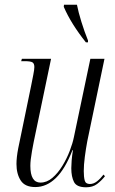

<svg xmlns="http://www.w3.org/2000/svg" viewBox="-20 -786 490 816"><path d="M346 10Q306 10 294.5 -12.5Q283 -35 283 -71Q283 -84 284.5 -103.5Q286 -123 290 -148H288Q257 -68 217.5 -29.5Q178 9 130 9Q86 9 68 -19Q50 -47 50 -89Q50 -117 57.5 -156Q65 -195 72 -226L112 -420Q117 -445 121.5 -468Q126 -491 126 -501Q126 -516 118 -521Q110 -526 85 -526H70L73 -536H197L130 -215Q123 -183 116 -144Q109 -105 109 -81Q109 -10 152 -10Q179 -10 202.5 -30Q226 -50 245 -81Q264 -112 276.5 -145Q289 -178 294 -203L364 -536H424L351 -186Q345 -154 340.5 -119.5Q336 -85 336 -59Q336 -34 340 -19Q344 -4 362 -4Q378 -4 392.5 -15.5Q407 -27 420 -44L426 -37Q411 -18 392.5 -4Q374 10 346 10ZM345 -606Q314 -645 290.5 -682.5Q267 -720 251 -757L252 -766H307Q313 -735 326 -693Q339 -651 354 -614V-606Z"/></svg>

Font: Noto Serif Display ExtraCondensed Light
Style: Italic
Weight: 300
Width: 2
Italic angle: -12°
Designer: Monotype Design Team
Foundry: Monotype Imaging Inc.
Version: Version 2.009